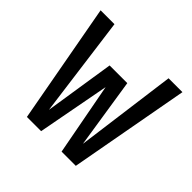

<svg xmlns="http://www.w3.org/2000/svg" viewBox="-138 -651 783 783"><g transform="rotate(45 253.5 -260.0)"><path d="M115 0 20 -520H100L158 -84L205 -387H307L354 -84L412 -520H492L397 0H315L256 -313L197 0Z"/></g></svg>

Font: Homenaje
Style: Regular
Weight: 400
Designer: Constanza Artigas Preller, Agustina Mingote
Foundry: Constanza Artigas Preller, Agustina Mingote
Version: Version 1.100